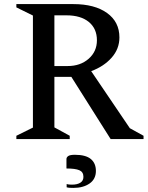

<svg xmlns="http://www.w3.org/2000/svg" viewBox="-20 -680 722 939"><path d="M60 0V-16L141 -56V-604L60 -644V-660H338Q443 -660 503.5 -616.5Q564 -573 564 -497Q564 -441 526 -398Q488 -355 426 -332L615 -53L682 -16V0H521L329 -304H246V-57L321 -16V0ZM305 -605H246V-357H311Q373 -357 413.5 -392.5Q454 -428 454 -483Q454 -540 414.5 -572.5Q375 -605 305 -605ZM339 239Q331 239 322 238.5Q313 238 306 236V220Q312 222 319.5 222.5Q327 223 332 223Q358 223 373 213.5Q388 204 388 185Q388 161 368 152.5Q348 144 305 144V98Q305 89 314 83Q323 77 346 77Q399 77 424 97.5Q449 118 449 156Q449 196 418 217.5Q387 239 339 239Z"/></svg>

Font: Spectral SC Medium
Style: Regular
Weight: 500
Designer: Jean-Baptiste Levee
Foundry: Production Type
Version: Version 2.001